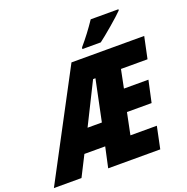

<svg xmlns="http://www.w3.org/2000/svg" viewBox="-220 -1077 1189 1223"><g transform="rotate(-20 374.0 -465.0)"><path d="M413 -781 411 -770H536C573 -797 683 -890 713 -922L714 -930H526C492 -879 452 -826 413 -781ZM-62 0H125L195 -138H336L306 0H659L690 -149H511L541 -296H708L740 -443H574L599 -567H779L810 -714H317ZM271 -288 410 -567H426L368 -288Z"/></g></svg>

Font: Noto Sans Condensed Black
Style: Italic
Weight: 900
Width: 3
Italic angle: -12°
Designer: Monotype Design Team
Foundry: Monotype Imaging Inc.
Version: Version 2.013